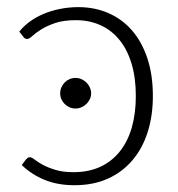

<svg xmlns="http://www.w3.org/2000/svg" viewBox="-20 -526 512 552"><path d="M55 -68Q57.5 -70.5 59.8 -72.2Q62 -74 66 -74Q71 -74 79.5 -67.2Q88 -60.5 102.5 -52.5Q117 -44.5 138.8 -37.8Q160.5 -31 191.5 -31Q234.5 -31 267.8 -46.2Q301 -61.5 324 -90Q347 -118.5 358.8 -159Q370.5 -199.5 370.5 -250Q370.5 -302.5 358.2 -343Q346 -383.5 323.5 -411.2Q301 -439 269 -453.5Q237 -468 198 -468Q162 -468 137.8 -459.5Q113.5 -451 97.8 -441Q82 -431 73 -422.5Q64 -414 58 -414Q52 -414 48 -419L35.5 -435Q47 -450 64.5 -463Q82 -476 104 -485.5Q126 -495 151.8 -500.2Q177.5 -505.5 205.5 -505.5Q252.5 -505.5 292 -488.2Q331.5 -471 359.8 -438.2Q388 -405.5 403.8 -358Q419.5 -310.5 419.5 -250Q419.5 -193 404.5 -146Q389.5 -99 360.5 -65Q331.5 -31 289.8 -12.2Q248 6.5 194 6.5Q145.5 6.5 108 -9Q70.5 -24.5 42.5 -51.5ZM242 -257.5Q242 -248.5 238.2 -240.8Q234.5 -233 228.2 -227Q222 -221 214 -217.5Q206 -214 197 -214Q188 -214 180 -217.5Q172 -221 166 -227Q160 -233 156.5 -240.8Q153 -248.5 153 -257.5Q153 -266.5 156.5 -274.8Q160 -283 166 -289Q172 -295 180 -298.5Q188 -302 197 -302Q206 -302 214 -298.5Q222 -295 228.2 -289Q234.5 -283 238.2 -274.8Q242 -266.5 242 -257.5Z"/></svg>

Font: Lato 2
Style: Regular
Weight: 300
Designer: Lukasz Dziedzic with Adam Twardoch and Botio Nikoltchev
Foundry: tyPoland Lukasz Dziedzic
Version: Version 2.015; 2015-08-06; http://www.latofonts.com/